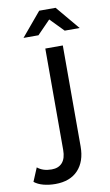

<svg xmlns="http://www.w3.org/2000/svg" viewBox="-194 -787 593 1037"><g transform="rotate(-10 103.0 -268.5)"><path d="M-42 192C-22 197.3 -0.3 200 23 200C77 200 118.7 184.3 148 153C177.3 121.7 192 78.7 192 24V-530H96V26C96 56.7 89.2 79.8 75.5 95.5C61.8 111.2 42.3 119 17 119C-15 119 -41 110.7 -61 94L-92 168C-78.7 178.7 -62 186.7 -42 192ZM216 -607H298L189 -737H99L-10 -607H72L144 -681Z"/></g></svg>

Font: Rookery
Style: Regular
Weight: 400
Designer: Ryan Kimball / Julieta Ulanovsky
Foundry: Motorola Mobility LLC.
Version: Version 1.0